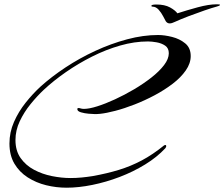

<svg xmlns="http://www.w3.org/2000/svg" viewBox="-20 -835 1044 894"><path d="M290 39Q242 39 195 27.5Q148 16 109 -9Q70 -34 47 -73Q24 -112 24 -167Q24 -219 45 -267Q66 -315 99.5 -357Q133 -399 169 -432Q220 -478 285 -521Q350 -564 423.5 -598Q497 -632 572 -652Q647 -672 716 -672Q746 -672 781.5 -663Q817 -654 842.5 -633Q868 -612 868 -574Q868 -540 845 -507Q822 -474 784 -445Q746 -416 700 -391.5Q654 -367 606.5 -348.5Q559 -330 517 -319Q475 -308 446 -305Q439 -304 432 -304Q425 -304 418 -304Q412 -304 393 -305.5Q374 -307 357 -312Q340 -317 340 -327Q340 -332 346 -332Q350 -332 356 -330Q362 -328 371 -328Q395 -328 433 -340Q471 -352 515.5 -372.5Q560 -393 604 -419Q648 -445 685 -474Q722 -503 744 -532Q766 -561 766 -587Q766 -611 749 -622.5Q732 -634 709 -638Q686 -642 669 -642Q606 -642 539.5 -623Q473 -604 408.5 -571.5Q344 -539 286.5 -499Q229 -459 184 -417Q153 -388 122.5 -350.5Q92 -313 72 -270.5Q52 -228 52 -183Q52 -133 76 -99Q100 -65 138.5 -44.5Q177 -24 222 -15Q267 -6 308 -6Q334 -6 360 -8.5Q386 -11 411 -15Q478 -27 533.5 -44Q589 -61 640 -88Q691 -115 744 -158Q748 -160 749 -160Q754 -160 754 -154Q754 -151 750 -145Q711 -103 655.5 -69Q600 -35 537 -11Q474 13 410 26Q346 39 290 39ZM770 -726Q759 -726 752 -736Q748 -743 739.5 -759.5Q731 -776 718.5 -790Q706 -804 690 -804Q685 -804 685 -808Q685 -814 708 -814Q747 -814 771.5 -800.5Q796 -787 806 -773Q849 -787 900.5 -801Q952 -815 989 -815Q1007 -815 1004 -812Q1004 -808 988 -804Q969 -799 932.5 -786.5Q896 -774 858 -759.5Q820 -745 794 -733Q780 -726 770 -726Z"/></svg>

Font: Arizonia
Style: Regular
Weight: 400
Designer: Robert E. Leuschke
Foundry: Robert E. Leuschke
Version: Version 1.010; ttfautohint (v1.8.4.7-5d5b)